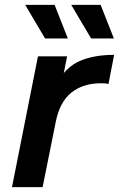

<svg xmlns="http://www.w3.org/2000/svg" viewBox="-20 -764 486 784"><path d="M29 0 135 -534H254L224 -382L213 -426Q250 -491 307 -515.5Q364 -540 446 -540L423 -421Q415 -423 408 -423.5Q401 -424 392 -424Q319 -424 271 -385.5Q223 -347 207 -263L154 0ZM352 -607 271 -744H391L445 -607ZM164 -607 83 -744H203L257 -607Z"/></svg>

Font: MOST Montserrat SemiBold
Style: Italic
Weight: 600
Italic angle: -11.3°
Designer: Julieta Ulanovsky
Foundry: Julieta Ulanovsky
Version: Version 8.000;March 11, 2024;FontCreator 15.0.0.2926 64-bit